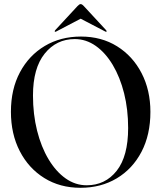

<svg xmlns="http://www.w3.org/2000/svg" viewBox="-20 -884 768 914"><path d="M365.5 -710Q463 -710 537.5 -663.5Q612 -617 654 -535.8Q696 -454.5 696 -351.5Q696 -242.5 653.5 -161.2Q611 -80 535.8 -35Q460.5 10 363 10Q265.5 10 190.8 -36.5Q116 -83 74 -164.8Q32 -246.5 32 -352Q32 -459.5 75 -540Q118 -620.5 193.2 -665.2Q268.5 -710 365.5 -710ZM590 -274.5Q590 -363 570.8 -439.8Q551.5 -516.5 516.8 -574.8Q482 -633 435.8 -665.5Q389.5 -698 336 -698Q248.5 -698 192.8 -628.8Q137 -559.5 137 -429.5Q137 -340 156.5 -262.2Q176 -184.5 211 -126Q246 -67.5 292.2 -34.8Q338.5 -2 392.5 -2Q481 -2 535.5 -71Q590 -140 590 -274.5ZM486.5 -733Q485 -731.5 480 -734.5L364 -795L248.5 -734.5Q243.5 -731.5 241.5 -733Q239 -735.5 242.5 -740L348.5 -854.5Q357.5 -864.5 364 -864.5Q370.5 -864.5 379.5 -854.5L485.5 -740Q489 -735.5 486.5 -733Z"/></svg>

Font: Fraunces 144pt S000
Style: Regular
Weight: 400
Version: Version 1.000; ttfautohint (v1.8.3)